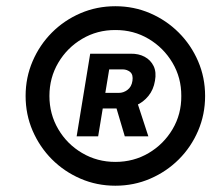

<svg xmlns="http://www.w3.org/2000/svg" viewBox="-20 -757 671 608"><path d="M222.7 -325.2 265.6 -586.9H393.8Q418.9 -587.4 438 -577.2Q457.1 -567 466.5 -547.7Q475.8 -528.4 470.7 -501Q466.1 -473 450 -453.2Q434 -433.4 411.1 -423.4Q388.3 -413.5 362.7 -413.5H274.8L282.6 -462.9H356.1Q370.8 -462.7 383.7 -472.4Q396.6 -482 399.4 -501Q402.2 -520.2 392.6 -528.6Q382.9 -537 368.8 -537.3H325.8L290.8 -325.2ZM410.2 -446.3 449.8 -325.2H375.2L339.3 -446.3ZM345.3 -168.9Q286.5 -168.9 235 -191.2Q183.5 -213.4 144.5 -252.4Q105.6 -291.5 83.3 -343Q61.1 -394.5 61.1 -453.1Q61.1 -511.7 83.3 -563.2Q105.4 -614.7 144.3 -653.8Q183.3 -692.9 234.9 -715.1Q286.5 -737.3 345.3 -737.3Q403.9 -737.3 455.4 -715.1Q506.9 -692.9 546 -653.8Q585.1 -614.7 607.3 -563.2Q629.5 -511.7 629.5 -453.1Q629.5 -394.5 607.4 -343Q585.4 -291.5 546.3 -252.4Q507.2 -213.4 455.7 -191.2Q404.2 -168.9 345.3 -168.9ZM345.3 -244.3Q403.4 -244.3 450.9 -272.4Q498.3 -300.4 526.5 -348Q554.6 -395.6 554.1 -453.1Q554.4 -510.9 526.1 -558.4Q497.9 -605.9 450.5 -634Q403.1 -662.2 345.3 -661.9Q287.8 -662.2 240.2 -634Q192.6 -605.9 164.6 -558.4Q136.5 -510.9 136.5 -453.1Q136.5 -395.6 164.5 -348Q192.4 -300.4 240.1 -272.4Q287.8 -244.3 345.3 -244.3Z"/></svg>

Font: Inter Tight
Style: Italic
Weight: 400
Italic angle: -9.39999°
Designer: Rasmus Andersson
Foundry: rsms
Version: Version 3.002